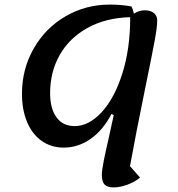

<svg xmlns="http://www.w3.org/2000/svg" viewBox="-20 -620 777 839"><path d="M615 -237Q572 -27 548 106L592 156Q568 176 535.5 187.5Q503 199 477 199Q449 199 437 186.5Q425 174 425 144Q425 125 433.5 82Q442 39 454 -12L477 -117L467 -122Q431 -52 376.5 -13.5Q322 25 258 25Q204 25 162.5 -4Q121 -33 98.5 -86.5Q76 -140 76 -210Q76 -318 127 -407.5Q178 -497 266 -548.5Q354 -600 460 -600Q509 -600 554 -592Q561 -580 565 -560Q587 -575 613 -575Q638 -575 652.5 -563Q667 -551 667 -530Q667 -502 655 -437.5Q643 -373 615 -237ZM549 -545Q441 -542 361.5 -497.5Q282 -453 240.5 -379Q199 -305 199 -213Q199 -145 227 -107Q255 -69 306 -69Q368 -69 424 -129.5Q480 -190 514.5 -298.5Q549 -407 549 -545Z"/></svg>

Font: Lemonada
Style: Regular
Weight: 400
Designer: Mohamed Gaber (Arabic) Eduardo Tunni (Latin)
Foundry: Kief Type Foundry
Version: Version 3.006